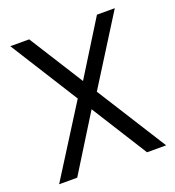

<svg xmlns="http://www.w3.org/2000/svg" viewBox="-105 -624 646 708"><g transform="rotate(-20 218.0 -270.0)"><path d="M13 -540H87L428 0H353ZM191 -290 248 -272 79 0H8ZM187 -273 353 -540H423L244 -255Z"/></g></svg>

Font: Pathway Extreme SemiCondensed ExtraLight
Style: Regular
Weight: 250
Width: 4
Version: Version 1.001;gftools[0.9.26]